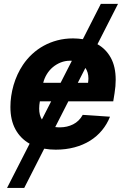

<svg xmlns="http://www.w3.org/2000/svg" viewBox="-20 -747 641 972"><path d="M102.6 204.5H15.6L130 -19.5Q83.8 -45.5 58.2 -92.2Q32.7 -138.8 32.7 -205.6Q32.7 -259.9 48.7 -316.1Q65.3 -372.5 95.9 -418.3Q116.1 -448.5 142.8 -473.2Q169.4 -497.9 201.3 -515.4Q233.3 -533 270.6 -542.8Q307.9 -552.6 349.8 -552.6Q362.9 -552.6 375.4 -551.5Q387.8 -550.4 399.5 -548.7L490.4 -727.3H577.4L473.4 -523.1Q516.3 -499.3 541 -454.4Q565.7 -409.4 565.7 -343Q565.7 -327.1 564.3 -310.4Q562.9 -293.7 560 -275.6L553.3 -234H326L259.6 -103.7Q265.3 -103 271.1 -102.6Q277 -102.3 283.4 -102.3Q319.6 -102.3 350.1 -117.5Q380.7 -132.8 398.8 -165.5L536.9 -156.2Q522 -118.3 496.4 -87.4Q470.9 -56.5 435.9 -34.6Q400.9 -12.8 357.1 -1.1Q313.2 10.7 262.1 10.7Q231.9 10.7 203.8 5.7ZM286.9 -327.8 343.8 -439.3 334.5 -439.6Q309.7 -439.6 287.5 -430.8Q265.3 -421.9 247.3 -406.8Q229.4 -391.7 217 -371.3Q204.5 -350.9 198.9 -327.8ZM425.8 -327.8Q426.5 -333.5 427 -339Q427.6 -344.5 427.6 -349.8Q427.6 -381.4 412.3 -403.1L373.9 -327.8ZM192.1 -142 239 -234H181.8Q180 -224.4 179.2 -215.4Q178.3 -206.3 178.3 -197.4Q178.3 -163.7 192.1 -142Z"/></svg>

Font: Linik Sans
Style: Bold Italic
Weight: 700
Italic angle: 9°
Designer: Fonts by Rasmus Andersson / Changes by Cristiano Sobral with parts from Marc Monis
Foundry: rsms
Version: Version 3.020; ttfautohint (v1.6)